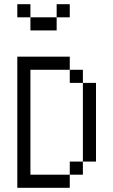

<svg xmlns="http://www.w3.org/2000/svg" viewBox="-20 -895 540 915"><path d="M125 -812.5H62.5V-875H125ZM62.5 -625H312.5V-562.5H125V-62.5H312.5V0H62.5ZM125 -812.5H250V-750H125ZM250 -875H312.5V-812.5H250ZM312.5 -125H375V-62.5H312.5ZM312.5 -562.5H375V-500H312.5ZM375 -500H437.5V-125H375Z"/></svg>

Font: ChillBitmapSE 16px
Style: Regular
Weight: 400
Designer: Designed by Warren2060
Foundry: ChillType
Version: Version 1.000